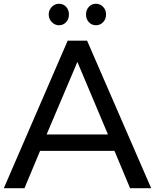

<svg xmlns="http://www.w3.org/2000/svg" viewBox="-39 -992 817 1012"><path d="M217.8 -915.6Q217.8 -938.9 233.9 -955.6Q250 -972.2 272.2 -972.2Q294.4 -972.2 309.4 -956.1Q324.4 -940 324.4 -915.6Q324.4 -891.1 309.4 -875Q294.4 -858.9 272.2 -858.9Q250 -858.9 233.9 -875.6Q217.8 -892.2 217.8 -915.6ZM414.4 -915.6Q414.4 -940 429.4 -956.1Q444.4 -972.2 466.7 -972.2Q488.9 -972.2 504.4 -956.1Q520 -940 520 -915.6Q520 -891.1 504.4 -875Q488.9 -858.9 466.7 -858.9Q444.4 -858.9 429.4 -875Q414.4 -891.1 414.4 -915.6ZM172.2 -196.7 90 0H-18.9L317.8 -777.8H420L757.8 0H646.7L564.4 -196.7ZM368.9 -665.6 206.7 -283.3H530Z"/></svg>

Font: Paperlogy 5 Medium
Style: Regular
Weight: 500
Designer: redesigned by Lee Juim, glyphs from Gmarket Sans & Montserrat
Foundry: PT&
Version: Version 1.001